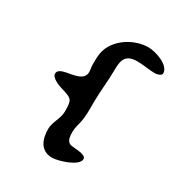

<svg xmlns="http://www.w3.org/2000/svg" viewBox="-136 -739 674 726"><g transform="rotate(30 200.5 -376.0)"><path d="M47 -385C47 -367 83 -353 98 -349C148 -334 151 -332 151 -279C151 -248 129 -222 129 -191C129 -148 144 -104 196 -104C222 -104 302 -128 302 -159C302 -180 246 -177 233 -181C214 -188 214 -213 214 -230C214 -244 220 -263 223 -277C229 -305 228 -334 228 -363C228 -412 235 -461 235 -511C235 -555 244 -581 294 -581C321 -581 347 -575 374 -575C382 -575 401 -580 401 -590C401 -627 334 -648 304 -648C240 -648 168 -602 156 -537C153 -521 153 -504 153 -487C153 -476 156 -466 156 -455C156 -397 47 -426 47 -385Z"/></g></svg>

Font: ChillLongCangKaiShu Medium
Style: Regular
Weight: 500
Version: Version 3.500;Glyphs 3.1.1 (3135)